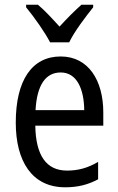

<svg xmlns="http://www.w3.org/2000/svg" viewBox="-20 -786 502 816"><path d="M193 -606H274C296 -652 344 -715 376 -755V-766H326C292 -735 268 -711 233 -673C202 -707 169 -743 141 -766H91V-755C127 -711 170 -650 193 -606ZM238 -546C116 -546 47 -445 47 -265C47 -102 115 10 257 10C311 10 354 -1 397 -24V-98C353 -72 312 -61 265 -61C177 -61 132 -125 130 -252H419V-308C419 -444 356 -546 238 -546ZM238 -478C307 -478 337 -407 338 -318H131C137 -425 174 -478 238 -478Z"/></svg>

Font: Noto Sans Arabic UI Cn
Style: Regular
Weight: 400
Width: 3
Designer: Monotype Design Team, Nadine Chahine and Nizar Qandah
Foundry: Monotype Imaging Inc.
Version: Version 2.010